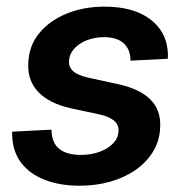

<svg xmlns="http://www.w3.org/2000/svg" viewBox="-20 -559 564 590"><path d="M225.1 11.7Q164.1 11.7 117.7 -6.3Q71.3 -24.4 45.2 -58.6Q19 -92.8 17.6 -141.6Q17.1 -145 17.1 -147.9Q17.1 -150.9 17.6 -154.3L138.2 -160.6Q138.7 -121.1 161.4 -102.1Q184.1 -83 228.5 -83Q258.8 -83 284.7 -92Q310.5 -101.1 326.9 -117.7Q343.3 -134.3 344.2 -156.2Q345.2 -175.8 330.6 -188.2Q315.9 -200.7 285.2 -207.5L198.2 -226.1Q130.9 -241.2 97.4 -276.6Q64 -312 66.9 -365.2Q68.8 -418.5 100.8 -457.3Q132.8 -496.1 185.3 -517.3Q237.8 -538.6 300.8 -538.6Q389.6 -538.6 440.7 -500.5Q491.7 -462.4 495.6 -398.9Q496.1 -394 496.1 -388.9Q496.1 -383.8 495.6 -378.4L380.9 -372.6Q381.3 -405.8 360.8 -425.3Q340.3 -444.8 299.3 -444.8Q271 -444.8 246.8 -435.3Q222.7 -425.8 208 -409.4Q193.4 -393.1 191.9 -372.1Q190.9 -352.5 205.1 -340.1Q219.2 -327.6 251.5 -320.3L340.8 -300.8Q409.7 -286.1 442.4 -252.9Q475.1 -219.7 472.2 -168Q470.7 -127 450.7 -93.8Q430.7 -60.5 396.7 -36.9Q362.8 -13.2 318.6 -0.7Q274.4 11.7 225.1 11.7Z"/></svg>

Font: Inter 24pt SemiBold
Style: Italic
Weight: 600
Italic angle: -9.3988°
Designer: Rasmus Andersson
Foundry: rsms
Version: Version 4.001;git-66647c0bb